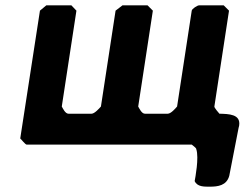

<svg xmlns="http://www.w3.org/2000/svg" viewBox="-20 -540 940 721"><path d="M610 -113H524C512 -113 503 -133 499 -140L554 -500L534 -520H440L414 -500L359 -140C353 -133 335 -113 324 -113H237C225 -113 216 -133 212 -140L267 -500L248 -520H154L130 -500L56 -20C59 -18 75 3 80 3H700C701 4 718 16 717 20C728 52 713 129 711 140C721 162 747 161 768 161C798 161 831 157 841 120C846 93 871 -33 876 -60L878 -68C885 -112 838 -112 804 -113C802 -115 784 -136 785 -140L840 -500L820 -520H728C721 -520 701 -507 700 -500L645 -140C639 -133 622 -113 610 -113Z"/></svg>

Font: Asimov Print
Style: CIt
Weight: 500
Designer: Google
Version: Version 2.000980: 2014